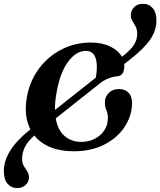

<svg xmlns="http://www.w3.org/2000/svg" viewBox="-60 -780 838 1004"><path d="M504 -158Q505 -185.5 496.2 -204Q487.5 -222.5 488.5 -248.5Q489 -273.5 508.8 -294Q528.5 -314.5 562 -314.5Q593 -314.5 612.2 -295Q631.5 -275.5 630.5 -236.5Q628.5 -172 591 -115.5Q553.5 -59 485.5 -24Q417.5 11 325 11Q255 11 203 -10.5Q151 -32 119.5 -71.5Q83 -38.5 69.2 -9Q55.5 20.5 55.5 50Q55.5 72.5 64.5 87.8Q73.5 103 82.5 116.5Q91.5 130 91.5 148Q91.5 170.5 74.2 187Q57 203.5 30.5 203.5Q0.5 204 -19.5 182Q-39.5 160 -40 115Q-40 62.5 -7.2 8.8Q25.5 -45 99 -103.5Q62 -175.5 81.5 -277Q97.5 -360 145.2 -423.2Q193 -486.5 263 -522Q333 -557.5 415 -557.5Q474 -557.5 516.5 -536.8Q559 -516 577.5 -483L588 -491Q626.5 -522 642 -548Q657.5 -574 657.5 -603.5Q657.5 -625.5 649.2 -641Q641 -656.5 632.5 -670.5Q624 -684.5 624 -701.5Q624 -724.5 641 -742.2Q658 -760 687.5 -760Q718.5 -760.5 738.2 -737.8Q758 -715 758 -675Q758.5 -622.5 726.5 -574.8Q694.5 -527 619 -468L589.5 -445Q590.5 -437.5 590 -430.5Q589 -409 580.5 -396Q572 -383 553.5 -381Q535.5 -380 516.5 -373.5Q497.5 -367 475 -354L231.5 -161Q242 -99 278 -68.5Q314 -38 365.5 -38Q403 -38 434.2 -53.8Q465.5 -69.5 484.2 -96.5Q503 -123.5 504 -158ZM234.5 -288.5Q226.5 -243 227.5 -205L441 -374Q444.5 -393 446 -414.5Q451.5 -514 388 -514Q338 -514 295.2 -456Q252.5 -398 234.5 -288.5Z"/></svg>

Font: Fraunces 72pt Soft SemiBold
Style: Italic
Weight: 600
Italic angle: -16°
Version: Version 1.000;[b76b70a41]